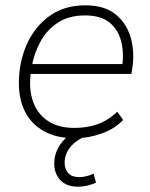

<svg xmlns="http://www.w3.org/2000/svg" viewBox="-20 -512 563 722"><path d="M261 8Q196 8 148.5 -17Q101 -42 76 -88.5Q51 -135 51 -200Q51 -277 80 -343.5Q109 -410 165 -451Q221 -492 301 -492Q374 -492 416 -457Q458 -422 472.5 -367Q487 -312 477 -252L474 -234H80L86 -271H458L439 -259Q447 -313 435.5 -357Q424 -401 391.5 -427.5Q359 -454 300 -454Q237 -454 195.5 -425.5Q154 -397 131 -353.5Q108 -310 100 -264L97 -246Q87 -182 103 -133.5Q119 -85 159 -58Q199 -31 259 -31Q307 -31 347 -45Q387 -59 421 -92L443 -61Q411 -27 361 -9.5Q311 8 261 8ZM273 190Q230 190 207 165.5Q184 141 184 103Q184 59 212.5 23.5Q241 -12 285 -31L303 0Q276 11 258.5 26.5Q241 42 232 60.5Q223 79 223 99Q223 124 236.5 139Q250 154 278 154Q290 154 303.5 151Q317 148 332 141L341 175Q331 180 312 185Q293 190 273 190Z"/></svg>

Font: Nunito Sans 12pt ExtraLight 12pt ExtraLight
Style: Italic
Weight: 250
Italic angle: -9°
Version: Version 3.101;gftools[0.9.27]